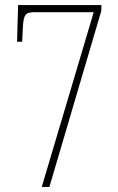

<svg xmlns="http://www.w3.org/2000/svg" viewBox="-20 -734 465 754"><path d="M144 0H174L378 -692V-714H51L47 -570H67L70 -630C73 -680 82 -686 117 -686H348Z"/></svg>

Font: Noto Serif Armenian ExtraCondensed Thin
Style: Regular
Weight: 100
Width: 2
Designer: Monotype Design Team
Foundry: Monotype Imaging Inc.
Version: Version 2.008